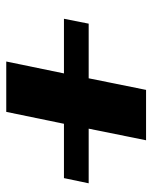

<svg xmlns="http://www.w3.org/2000/svg" viewBox="45 -620 498 629"><g transform="rotate(90 294.5 -305.0)"><path d="M220 -265H41L57 -346H236L274 -534H439L401 -346H580L563 -265H385L346 -76H181Z"/></g></svg>

Font: Trirong ExtraBold
Style: Italic
Weight: 800
Italic angle: -12°
Designer: Katatrad Team
Foundry: CadsonDemak
Version: Version 1.001